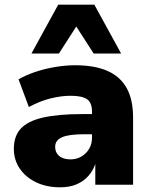

<svg xmlns="http://www.w3.org/2000/svg" viewBox="-20 -787 643 818"><path d="M236 11Q178 11 133.5 -10.5Q89 -32 64 -69Q39 -106 39 -153Q39 -207 68.5 -239Q98 -271 162.5 -286Q227 -301 332 -301H392V-215H337Q306 -215 283 -212Q260 -209 245 -202.5Q230 -196 222.5 -186Q215 -176 215 -161Q215 -137 232 -122.5Q249 -108 281 -108Q306 -108 326.5 -120Q347 -132 359.5 -152.5Q372 -173 372 -201V-311Q372 -350 350.5 -364.5Q329 -379 281 -379Q242 -379 196.5 -368Q151 -357 103 -331L59 -449Q90 -467 130 -480.5Q170 -494 214.5 -501.5Q259 -509 300 -509Q382 -509 436.5 -485.5Q491 -462 519 -413Q547 -364 547 -285V0H386V-94H388Q378 -62 357.5 -38.5Q337 -15 307 -2Q277 11 236 11ZM114 -559 228 -767H382L496 -559H379L305 -674L231 -559Z"/></svg>

Font: Nunito Sans 10pt Black
Style: Regular
Weight: 900
Designer: Vernon Adams
Foundry: Vernon Adams
Version: Version 3.101;gftools[0.9.27]